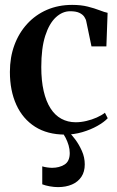

<svg xmlns="http://www.w3.org/2000/svg" viewBox="-20 -540 480 786"><path d="M247 11Q174 11 123.5 -21.2Q73 -53.5 46.8 -111.2Q20.5 -169 20.5 -245.5Q20.5 -305.5 39 -355.5Q57.5 -405.5 91.5 -442.5Q125.5 -479.5 172.2 -499.8Q219 -520 275.5 -520Q311.5 -520 339.2 -513Q367 -506 387.5 -498Q408 -490 420.5 -487.5L415.5 -350H354.5L333.5 -451Q332 -461 325.2 -471Q318.5 -481 304.8 -487.5Q291 -494 267 -494Q235.5 -494 208.5 -469Q181.5 -444 165.2 -393.5Q149 -343 149 -265.5Q149 -209.5 158.8 -167.2Q168.5 -125 186.8 -96.5Q205 -68 231.2 -53.8Q257.5 -39.5 290 -39.5Q311 -39.5 333.5 -44.8Q356 -50 376.2 -59Q396.5 -68 409.5 -78.5L421 -56Q406 -40 378.5 -24.5Q351 -9 316.8 1Q282.5 11 247 11ZM217.5 226Q202 226 183.8 222.8Q165.5 219.5 153 214.5V141Q162.5 144 174 145.5Q185.5 147 193.5 147Q222.5 147 244 133.8Q265.5 120.5 265.5 86.5Q265.5 71 260.8 54.8Q256 38.5 248.5 24Q241 9.5 231.5 -1.5L247 -6L259.5 -1.5Q272.5 10 288 30.8Q303.5 51.5 315.2 77.8Q327 104 327 133Q327 163 313.2 183.8Q299.5 204.5 274.8 215.2Q250 226 217.5 226Z"/></svg>

Font: Merriweather 144pt SemiBold
Style: Regular
Weight: 600
Version: Version 2.100